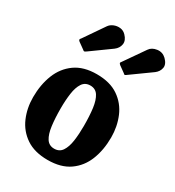

<svg xmlns="http://www.w3.org/2000/svg" viewBox="-198 -937 971 1067"><g transform="rotate(30 287.5 -403.5)"><path d="M29.5 -247.5Q29.5 -327.5 55.2 -392.8Q81 -458 135 -496.5Q189 -535 273.5 -535Q358.5 -535 412.5 -498Q466.5 -461 492 -400.5Q517.5 -340 517.5 -270Q517.5 -190 492 -125.5Q466.5 -61 412.5 -23Q358.5 15 273.5 15Q189 15 135 -21.5Q81 -58 55.2 -117.8Q29.5 -177.5 29.5 -247.5ZM193.5 -270Q193.5 -207 199.8 -159Q206 -111 223.2 -84.2Q240.5 -57.5 273.5 -57.5Q307 -57.5 324.2 -83.5Q341.5 -109.5 347.8 -153.2Q354 -197 354 -250Q354 -313.5 347.8 -361.2Q341.5 -409 324.2 -435.8Q307 -462.5 273.5 -462.5Q240.5 -462.5 223.2 -436.5Q206 -410.5 199.8 -367Q193.5 -323.5 193.5 -270ZM137.5 -615.5 98.5 -643.5Q91.5 -649.5 92.2 -653.8Q93 -658 99 -664.5L187 -792.5Q197.5 -808 216.8 -816Q236 -824 257 -821.8Q278 -819.5 293.5 -803.5Q319 -777.5 314.8 -751Q310.5 -724.5 287 -707L161.5 -616.5Q153 -610.5 149 -609.5Q145 -608.5 137.5 -615.5ZM399.5 -614.5 360 -643Q353 -649 352.2 -652.8Q351.5 -656.5 357.5 -663L447.5 -792.5Q463 -815.5 495.8 -820Q528.5 -824.5 552.5 -801.5Q579.5 -775 574.8 -749.5Q570 -724 547.5 -707L416 -612.5Q410 -608 407.2 -608.8Q404.5 -609.5 399.5 -614.5Z"/></g></svg>

Font: Besley* Narrow
Style: Bold
Weight: 700
Width: 4
Designer: Owen Earl
Foundry: indestructible type*
Version: Version 3.000; ttfautohint (v1.8.3)